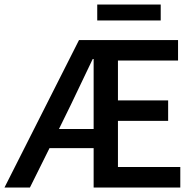

<svg xmlns="http://www.w3.org/2000/svg" viewBox="-20 -833 871 853"><path d="M694 -813H412V-742H694ZM504 -91V-296H727V-387H504V-564H771V-655H331L0 0H113L200 -175H396V0H781V-91ZM242 -260 295 -368C327 -434 359 -503 392 -571H396V-260Z"/></svg>

Font: Cambridge Sans Medium
Style: Regular
Weight: 500
Version: Version 2.020;PS 002.020;hotconv 1.0.88;makeotf.lib2.5.64775